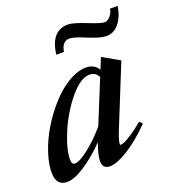

<svg xmlns="http://www.w3.org/2000/svg" viewBox="-121 -721 752 827"><g transform="rotate(-20 254.5 -307.5)"><path d="M420.9 -521.5Q394.5 -521.5 340.8 -543.9Q287.1 -566.4 267.1 -566.4Q232.4 -566.4 225.6 -520H190.4Q196.3 -571.8 219.2 -598.6Q242.2 -625.5 281.2 -625.5Q304.7 -625.5 361.3 -602.8Q418 -580.1 433.6 -580.1Q448.2 -580.1 460.9 -595Q473.6 -609.9 475.1 -627.4H510.7Q502.9 -579.1 479.2 -550.3Q455.6 -521.5 420.9 -521.5ZM47.9 11.2Q-2.4 11.2 -2.4 -49.8Q-2.4 -85 10.5 -127.7Q23.4 -170.4 44.9 -211.4Q66.4 -252.4 95.9 -291.5Q125.5 -330.6 157.2 -359.9Q189 -389.2 224.1 -407Q259.3 -424.8 290 -424.8Q328.6 -424.8 347.2 -394.5L367.7 -445.3L445.3 -401.4L336.4 -132.3Q315.4 -81.1 315.4 -64.9Q315.4 -60.5 318.8 -60.5Q324.7 -60.5 336.2 -65.2Q347.7 -69.8 372.1 -85.7Q396.5 -101.6 426.8 -127L439.5 -113.8Q379.4 -53.2 327.4 -21.2Q275.4 10.7 244.6 10.7Q210.4 10.7 210.4 -24.4Q210.4 -51.8 229.5 -104.5Q179.7 -53.7 130.4 -21.2Q81.1 11.2 47.9 11.2ZM91.3 -74.7Q91.3 -52.2 106 -52.2Q127 -52.2 169.2 -85Q211.4 -117.7 254.4 -167.5L335 -365.2Q322.3 -390.6 294.9 -390.6Q253.4 -390.6 204.1 -331.3Q154.8 -272 123 -197.3Q91.3 -122.6 91.3 -74.7Z"/></g></svg>

Font: Elstob 18pt SemiBold
Style: Italic
Weight: 600
Italic angle: -20°
Designer: Peter S. Baker
Version: Version 1.015